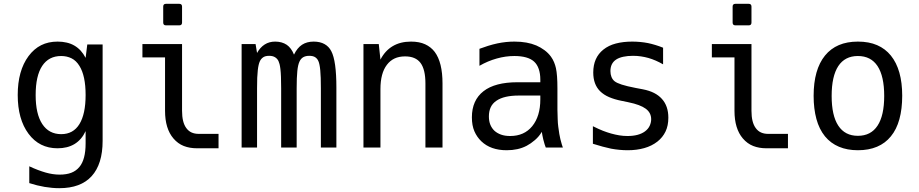

<svg xmlns="http://www.w3.org/2000/svg" viewBox="-20 -780 4856 1015"><path d="M293.5 214.8Q274.4 214.8 255.4 213.1Q236.3 211.4 215.8 208Q195.8 204.6 176 199.7Q156.2 194.8 134.8 188V99.1Q158.7 110.4 180.9 118.7Q203.1 127 221.7 132.3Q259.8 143.1 295.4 143.1Q331.5 143.1 356.9 133.3Q382.3 123.5 399.4 103Q432.6 64 432.6 -22V-86.9Q411.6 -41.5 374 -18.6Q336.9 3.9 284.2 3.9Q188 3.9 130.9 -72.8Q73.7 -149.4 73.7 -277.8Q73.7 -406.2 130.9 -483.4Q159.7 -522 197.5 -541Q235.4 -560.1 284.7 -560.1Q310.1 -560.1 332.3 -554.9Q354.5 -549.8 373 -539.1Q410.2 -517.6 432.6 -474.1L441.4 -544.9H522.5V-35.2Q522.5 87.4 464.4 151.4Q406.7 214.8 293.5 214.8ZM303.7 -70.8Q367.2 -70.8 399.9 -124Q432.6 -177.2 432.6 -277.8Q432.6 -379.4 399.9 -431.6Q382.8 -459.5 358.2 -471.7Q333.5 -483.9 303.2 -483.9Q237.8 -483.9 203.1 -431.6Q168.5 -379.4 168.5 -277.3Q168.5 -177.2 203.6 -124Q238.8 -70.8 303.7 -70.8Z M857.4 -646Q842.8 -646 842.8 -660.6V-745.1Q842.8 -759.8 857.4 -759.8H927.7Q942.4 -759.8 942.4 -745.1V-660.6Q942.4 -646 927.7 -646ZM1021.5 3.9Q982.4 3.9 951.4 -8.3Q920.4 -20.5 897 -47.9Q852.5 -99.6 852.5 -194.3V-476.6H732.9V-546.9H942.4V-194.3Q942.4 -133.3 964.8 -103Q976.6 -86.9 992.9 -79.6Q1009.3 -72.3 1030.3 -72.3H1135.3V3.9Z M1257.3 -546.9H1331.1L1338.9 -500Q1355 -529.3 1379.4 -544.9Q1403.3 -560.1 1434.6 -560.1Q1470.7 -560.1 1496.1 -543Q1520 -526.4 1534.2 -491.2Q1551.3 -526.9 1576.7 -543.5Q1602.1 -560.1 1638.2 -560.1Q1671.9 -560.1 1695.3 -547.1Q1718.8 -534.2 1731.4 -509.3Q1758.3 -458.5 1758.3 -316.9V0H1676.3V-313Q1676.3 -344.2 1675.5 -367.7Q1674.8 -391.1 1673.1 -408.4Q1671.4 -425.8 1668.9 -437.7Q1666.5 -449.7 1663.1 -457Q1657.7 -469.7 1646.5 -477.3Q1635.3 -484.9 1614.7 -484.9Q1596.2 -484.9 1583.5 -477.8Q1570.8 -470.7 1563.5 -455.1Q1555.2 -438 1551.8 -404.5Q1548.3 -371.1 1548.3 -313V0H1466.3V-313Q1466.3 -348.6 1465.3 -373.3Q1464.4 -397.9 1462.4 -414.6Q1460.4 -431.2 1457.8 -441.2Q1455.1 -451.2 1452.1 -457.5Q1445.8 -470.2 1433.8 -477.5Q1421.9 -484.9 1402.8 -484.9Q1382.3 -484.9 1370.8 -476.8Q1359.4 -468.8 1353.5 -455.6Q1350.1 -448.2 1347.4 -437Q1344.7 -425.8 1342.8 -408.9Q1340.8 -392.1 1339.8 -368.7Q1338.9 -345.2 1338.9 -313V0H1257.3Z M1901.4 -546.9H1982.4L1991.2 -464.8Q2015.6 -512.2 2056.2 -536.1Q2096.7 -560.1 2152.8 -560.1Q2196.8 -560.1 2227.5 -545.9Q2258.3 -531.7 2278.3 -505.4Q2319.3 -450.2 2319.3 -338.9V0H2229V-338.9Q2229 -412.6 2203.1 -447.3Q2177.2 -481.9 2121.6 -481.9Q2089.4 -481.9 2065.7 -470.7Q2042 -459.5 2025.4 -437.5Q1991.2 -393.1 1991.2 -309.1V0H1901.4Z M2658.7 14.2Q2573.7 14.2 2524.4 -33.2Q2501 -55.7 2487.8 -86.2Q2474.6 -116.7 2474.6 -159.7Q2474.6 -250 2536.1 -297.9Q2596.7 -345.2 2715.8 -345.2H2836.4V-359.4Q2836.4 -390.6 2828.1 -415Q2819.8 -439.5 2803.2 -454.6Q2787.1 -469.2 2760.7 -476.6Q2734.4 -483.9 2699.2 -483.9Q2652.8 -483.9 2606 -470.7Q2558.6 -457.5 2514.6 -432.1V-522Q2535.2 -529.8 2560.1 -537.6Q2585 -545.4 2610.4 -550.8Q2654.8 -560.1 2699.7 -560.1Q2734.4 -560.1 2762.7 -554.9Q2791 -549.8 2815.4 -539.6Q2837.9 -529.8 2858.2 -514.9Q2878.4 -500 2892.6 -480.5Q2902.8 -466.3 2909.2 -450.7Q2915.5 -435.1 2918.9 -419.9Q2926.8 -384.3 2926.8 -312V-200.2Q2927.7 -171.9 2928.2 -150.4Q2928.7 -128.9 2931.2 -110.4Q2933.6 -89.8 2936.8 -71.8Q2939.9 -53.7 2942.4 -44.4Q2945.8 -29.3 2950.2 -15.9Q2954.6 -2.4 2955.6 0H2865.2Q2862.8 -5.9 2859.1 -17.3Q2855.5 -28.8 2852.1 -42.5Q2849.6 -53.2 2847.4 -64.2Q2845.2 -75.2 2844.2 -83Q2830.1 -58.6 2807.9 -39.6Q2785.6 -20.5 2764.2 -9.3Q2740.7 2.9 2714.6 8.5Q2688.5 14.2 2658.7 14.2ZM2677.2 -61Q2751 -61 2793.5 -112.8Q2836.4 -165.5 2836.4 -254.9V-274.9H2722.7Q2644.5 -274.9 2604.5 -247.6Q2583.5 -233.4 2574 -212.6Q2564.5 -191.9 2564.5 -164.6Q2564.5 -139.2 2572.3 -120.4Q2580.1 -101.6 2594.2 -88.4Q2608.4 -75.7 2628.7 -68.4Q2648.9 -61 2677.2 -61Z M3298.3 14.2Q3276.9 14.2 3254.2 12Q3231.4 9.8 3210.4 5.9Q3191.4 2 3165.8 -4.9Q3140.1 -11.7 3114.3 -20V-112.8Q3145.5 -97.2 3167.5 -88.6Q3189.5 -80.1 3210.4 -74.2Q3232.9 -67.9 3253.9 -64.5Q3274.9 -61 3297.4 -61Q3356.4 -61 3389.6 -85.4Q3406.7 -98.1 3414.6 -115.2Q3422.4 -132.3 3422.4 -149.9Q3422.4 -184.1 3393.6 -205.3Q3364.7 -226.6 3302.7 -239.3L3298.8 -240.2L3265.1 -247.1Q3228.5 -254.4 3200 -266.6Q3171.4 -278.8 3151.9 -298.3Q3116.2 -334 3116.2 -396.5Q3116.2 -436 3129.6 -466.3Q3143.1 -496.6 3169.4 -517.6Q3197.3 -540 3235.8 -550Q3274.4 -560.1 3322.3 -560.1Q3343.3 -560.1 3364.3 -558.1Q3385.3 -556.2 3405.8 -552.2Q3424.3 -548.3 3444.6 -542.2Q3464.8 -536.1 3485.4 -527.8V-439.9Q3446.3 -462.4 3407.7 -473.6Q3388.2 -479 3368.4 -481.9Q3348.6 -484.9 3326.2 -484.9Q3297.9 -484.9 3275.1 -480Q3252.4 -475.1 3237.3 -465.3Q3207 -445.3 3207 -404.3Q3207 -387.2 3212.6 -373Q3218.3 -358.9 3229.5 -350.1Q3240.7 -341.3 3266.8 -332.8Q3293 -324.2 3341.3 -314.9L3377.4 -308.1Q3412.6 -301.3 3437.5 -288.6Q3462.4 -275.9 3479 -257.3Q3513.2 -219.7 3513.2 -157.7Q3513.2 -115.7 3498.3 -84.7Q3483.4 -53.7 3455.6 -31.7Q3425.8 -8.3 3386 2.9Q3346.2 14.2 3298.3 14.2Z M3867.7 -646Q3853 -646 3853 -660.6V-745.1Q3853 -759.8 3867.7 -759.8H3938Q3952.6 -759.8 3952.6 -745.1V-660.6Q3952.6 -646 3938 -646ZM4031.7 3.9Q3992.7 3.9 3961.7 -8.3Q3930.7 -20.5 3907.2 -47.9Q3862.8 -99.6 3862.8 -194.3V-476.6H3743.2V-546.9H3952.6V-194.3Q3952.6 -133.3 3975.1 -103Q3986.8 -86.9 4003.2 -79.6Q4019.5 -72.3 4040.5 -72.3H4145.5V3.9Z M4515.1 14.2Q4459 14.2 4415.3 -4.2Q4371.6 -22.5 4341.3 -59.1Q4310.5 -97.2 4295.9 -151.1Q4281.2 -205.1 4281.2 -273.4Q4281.2 -412.1 4341.3 -486.3Q4401.4 -560.1 4515.1 -560.1Q4573.7 -560.1 4616.9 -541.3Q4660.2 -522.5 4689.5 -486.3Q4749.5 -412.1 4749.5 -273.9Q4749.5 -204.1 4734.6 -149.9Q4719.7 -95.7 4689.5 -59.1Q4660.2 -22.9 4616.5 -4.4Q4572.8 14.2 4515.1 14.2ZM4515.1 -62Q4584 -62 4619.1 -115.7Q4654.3 -168.9 4654.3 -272.9Q4654.3 -377 4619.1 -430.7Q4584 -483.9 4515.1 -483.9Q4446.8 -483.9 4411.6 -430.7Q4376.5 -377 4376.5 -272.9Q4376.5 -168.9 4411.6 -115.7Q4446.8 -62 4515.1 -62Z"/></svg>

Font: Hack
Style: Regular
Weight: 400
Monospace: yes
Designer: Christopher Simpkins
Foundry: Christopher Simpkins
Version: Version 2.019; ttfautohint (v1.4.1) -l 4 -r 80 -G 350 -x 0 -